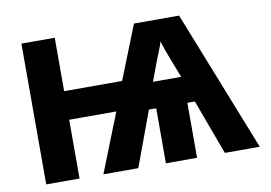

<svg xmlns="http://www.w3.org/2000/svg" viewBox="-76 -837 1352 959"><g transform="rotate(-10 600.0 -357.5)"><path d="M736 -511Q744 -531 755 -558.5Q766 -586 771 -604Q776 -586 786 -558Q796 -530 804 -510L842 -412H699ZM254 0V-298H493L375 0H552L655 -279H692V0H850V-279H888L991 0H1168L885 -715H656L548 -443H254V-714H85V0Z"/></g></svg>

Font: Noto Sans Mono UI ExtraBold
Style: Regular
Weight: 800
Designer: Monotype Design team
Foundry: Monotype Imaging Inc.
Version: 1.000